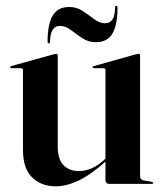

<svg xmlns="http://www.w3.org/2000/svg" viewBox="-20 -632 558 660"><path d="M59 -117V-391Q59 -397.5 52 -397.5H19.5Q15 -397.5 15 -401Q15 -403.5 19 -405L163 -445Q170 -447 173 -447Q178.5 -447 178.5 -441V-129Q178.5 -85 198 -64.5Q217.5 -44 251.5 -44Q272.5 -44 294 -53Q315.5 -62 337 -81.5L342.5 -86.5V-391Q342.5 -397.5 335.5 -397.5H303Q298.5 -397.5 298.5 -401Q298.5 -403.5 303 -405L446 -445Q453 -447 456.5 -447Q461.5 -447 461.5 -441V-27.5Q461.5 -14 473.5 -12L501 -7Q506.5 -6.5 506.5 -3Q506.5 0 502 0H355.5Q342.5 0 342.5 -14.5V-76.5L341.5 -75.5Q289.5 -29.5 248.2 -10.5Q207 8.5 171.5 8.5Q122.5 8.5 90.8 -21.8Q59 -52 59 -117ZM309.5 -487Q283.5 -487 262.8 -501Q242 -515 223.5 -529Q205 -543 186 -543Q153 -543 152 -489Q152 -483 148 -483Q143.5 -483 143.5 -489Q143.5 -547.5 160.8 -577.8Q178 -608 218 -608Q244 -608 264.8 -594Q285.5 -580 304 -566Q322.5 -552 341.5 -552Q375 -552 375.5 -606Q375.5 -612 380 -612Q384 -612 384 -606Q384 -547.5 366.8 -517.2Q349.5 -487 309.5 -487Z"/></svg>

Font: Fraunces 144pt SemiBold
Style: Regular
Weight: 600
Version: Version 1.000;[0bf87f6ff]